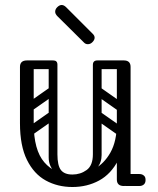

<svg xmlns="http://www.w3.org/2000/svg" viewBox="-20 -745 633 769"><path d="M270 4Q211 4 163.5 -22Q116 -48 88 -104.5Q60 -161 60 -251H115Q115 -144 157.5 -95Q200 -46 270 -46Q316 -46 356.5 -67.5Q397 -89 422.5 -134.5Q448 -180 448 -251H483Q483 -161 454 -104.5Q425 -48 377 -22Q329 4 270 4ZM88 -225Q60 -225 60 -251V-477Q60 -503 88 -503Q115 -503 115 -477V-251Q115 -225 88 -225ZM476 0Q448 0 448 -26V-477Q448 -503 476 -503Q503 -503 503 -477V-26Q503 0 476 0ZM453 -24Q453 -29 456 -34Q459 -39 463 -43Q465 -45 470.5 -46.5Q476 -48 487 -48H538Q550 -48 557 -41Q563 -36 563 -24Q563 -13 557 -7Q550 0 538 0H487Q466 0 462 -7Q455 -11 453 -24ZM193 -503Q210 -503 210 -486V-124Q210 -107 193 -107Q175 -107 175 -123V-485Q175 -503 193 -503ZM270 -46Q302 -46 327 -64Q352 -82 352 -127V-222H387V-124Q387 -94 369 -72.5Q351 -51 321.5 -39Q292 -27 259 -27ZM270 -46 280 -27Q231 -27 203 -52Q175 -77 175 -114V-222H210V-127Q210 -82 224 -64Q238 -46 270 -46ZM492 -486Q492 -468 474 -468H371Q353 -468 353 -486Q353 -503 372 -503H475Q492 -503 492 -486ZM208 -486Q208 -468 190 -468H87Q69 -468 69 -486Q69 -503 88 -503H191Q208 -503 208 -486ZM477 -305Q467 -292 454 -301L360 -367Q346 -376 357 -392Q367 -405 380 -396L474 -330Q479 -326 480.5 -319.5Q482 -313 477 -305ZM477 -207Q467 -194 454 -203L360 -269Q346 -278 357 -294Q367 -307 380 -298L474 -232Q479 -228 480.5 -221.5Q482 -215 477 -207ZM370 -503Q387 -503 387 -486V-154Q387 -137 370 -137Q352 -137 352 -153V-485Q352 -503 370 -503ZM466 -503Q483 -503 483 -486V-154Q483 -137 466 -137Q448 -137 448 -153V-485Q448 -503 466 -503ZM117 -308Q102 -297 93 -311Q89 -316 88.5 -323Q88 -330 96 -336L173 -390Q188 -400 198 -386Q202 -380 201.5 -373.5Q201 -367 194 -362ZM117 -210Q102 -199 93 -213Q89 -218 88.5 -225Q88 -232 96 -238L173 -292Q188 -302 198 -288Q202 -282 201.5 -275.5Q201 -269 194 -264ZM317 -574 210 -680Q201 -689 201 -698Q201 -708 209 -716Q218 -725 227 -725Q236 -725 245 -716L352 -609Q359 -602 359 -594Q359 -585 350 -576Q342 -568 332 -568Q323 -568 317 -574Z"/></svg>

Font: Nsibidi Libre Uzo
Style: Regular
Weight: 400
Designer: Oluwaseun Badejo
Version: Version 1.021